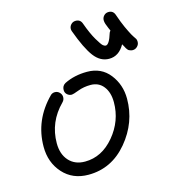

<svg xmlns="http://www.w3.org/2000/svg" viewBox="-101 -738 783 846"><g transform="rotate(-15 290.0 -315.0)"><path d="M290 -620Q290 -632 298.5 -641Q307 -650 320 -650Q341 -650 348 -630Q366 -580 383.5 -550.5Q401 -521 408 -515.5Q415 -510 420 -510Q436 -510 451 -559Q451 -561 457 -569Q456 -571 451 -582.5Q446 -594 443 -603Q440 -612 440 -620Q440 -632 448.5 -641Q457 -650 470 -650Q491 -650 498 -629Q504 -612 510 -596Q516 -580 521.5 -568.5Q527 -557 532 -546.5Q537 -536 541 -529Q545 -522 548 -517.5Q551 -513 553 -510L555 -507Q560 -501 560 -490Q560 -478 551 -469Q542 -460 530 -460Q525 -460 520.5 -461.5Q516 -463 513 -464.5Q510 -466 506.5 -470.5Q503 -475 502 -477Q501 -479 497 -486.5Q493 -494 491 -497Q465 -450 420 -450Q380 -450 351.5 -487.5Q323 -525 292 -610Q290 -616 290 -620ZM220 -340Q208 -340 199 -348Q190 -356 190 -369Q190 -388 206 -397Q252 -420 310 -420Q375 -420 412.5 -372Q450 -324 450 -260Q450 -152 378 -66Q306 20 200 20Q128 20 84 -29Q40 -78 40 -150Q40 -272 131 -363Q139 -370 150 -370Q162 -370 171 -361Q180 -352 180 -340Q180 -327 171 -318Q100 -247 100 -150Q100 -100 127 -70Q154 -40 200 -40Q277 -40 333.5 -107.5Q390 -175 390 -260Q390 -305 368.5 -332.5Q347 -360 310 -360Q279 -360 252.5 -350Q226 -340 220 -340Z"/></g></svg>

Font: Pecita
Style: Book
Weight: 400
Width: 7
Version: Version 4.3